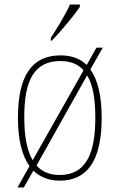

<svg xmlns="http://www.w3.org/2000/svg" viewBox="-20 -786 527 846"><path d="M204 -619V-606H207C247 -646 309 -721 332 -756V-766H288C269 -721 233 -665 204 -619ZM110 -54 57 40H85L127 -34C157 -5 196 10 243 10C364 10 428 -77 428 -267C428 -364 411 -434 378 -480L433 -576H405L362 -500C333 -528 294 -542 247 -542C121 -542 59 -453 59 -267C59 -170 77 -100 110 -54ZM348 -476 124 -80C99 -122 87 -186 87 -267C86 -434 132 -517 246 -517C291 -517 324 -504 348 -476ZM243 -15C199 -15 165 -29 141 -57L364 -454C389 -413 400 -351 400 -267C400 -110 359 -15 243 -15Z"/></svg>

Font: Noto Serif SemiCondensed Thin
Style: Regular
Weight: 100
Width: 4
Designer: Monotype Design Team
Foundry: Monotype Imaging Inc.
Version: Version 2.015